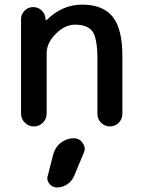

<svg xmlns="http://www.w3.org/2000/svg" viewBox="-20 -576 619 842"><path d="M229.5 246.1Q209 246.1 196.3 229.5Q187.5 218.8 187.5 205.1Q187.5 200.2 189.5 194.3L213.9 99.6Q222.7 68.4 247.6 49.3Q272.5 30.3 303.7 30.3Q329.1 30.3 342.8 51.8Q351.6 63.5 351.6 77.1Q351.6 85.9 346.7 95.7L304.7 196.3Q294.9 218.8 274.4 232.4Q253.9 246.1 229.5 246.1ZM179.7 -490.2Q179.7 -489.3 181.2 -488.3Q182.6 -487.3 184.6 -488.3Q252.9 -555.7 339.8 -555.7Q431.6 -555.7 474.1 -502.4Q516.6 -449.2 516.6 -332V-76.2Q516.6 -53.7 500.5 -37.6Q484.4 -21.5 461.9 -21.5Q439.5 -21.5 423.3 -37.6Q407.2 -53.7 407.2 -76.2V-318.4Q407.2 -406.2 386.2 -437Q365.2 -467.8 309.6 -467.8Q264.6 -467.8 224.6 -427.7Q184.6 -387.7 184.6 -342.8V-78.1Q184.6 -54.7 168 -38.1Q151.4 -21.5 128.4 -21.5Q105.5 -21.5 88.9 -38.1Q72.3 -54.7 72.3 -78.1V-492.2Q72.3 -513.7 87.9 -529.3Q103.5 -544.9 125 -544.9Q147.5 -544.9 163.1 -529.8Q178.7 -514.6 179.7 -492.2Z"/></svg>

Font: Gen Jyuu GothicX Medium
Style: Regular
Weight: 500
Designer: Ryoko NISHIZUKA (kana &amp; ideographs); Paul D. Hunt (Latin, Greek &amp; Cyrillic); Wenlong ZHANG (bopomofo); Sandoll C
Version: Version 1.058.20140828